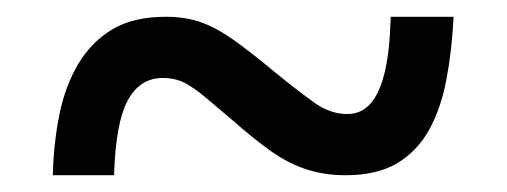

<svg xmlns="http://www.w3.org/2000/svg" viewBox="-20 -471 605 229"><path d="M43 -262Q44 -301 51 -335Q58 -369 73.5 -395Q89 -421 114 -436Q139 -451 178 -451Q201 -451 219.5 -444.5Q238 -438 258.5 -423.5Q279 -409 309 -384Q336 -362 355 -348.5Q374 -335 394 -335Q411 -335 422 -347.5Q433 -360 439 -385.5Q445 -411 446 -451H521Q519 -411 512.5 -376.5Q506 -342 492 -316.5Q478 -291 454 -276.5Q430 -262 392 -262Q367 -262 345.5 -269Q324 -276 303.5 -290.5Q283 -305 258 -327Q239 -343 225.5 -354.5Q212 -366 200.5 -372Q189 -378 174 -378Q147 -378 132.5 -351.5Q118 -325 116 -262Z"/></svg>

Font: Noto Serif Myanmar
Style: Regular
Weight: 400
Designer: Ben Mitchell and the Monotype Design Team
Foundry: Monotype Imaging Inc.
Version: Version 2.106